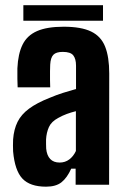

<svg xmlns="http://www.w3.org/2000/svg" viewBox="-20 -712 484 740"><path d="M157.5 7.5Q95.5 7.5 66.2 -23.8Q37 -55 30.5 -128.5Q30 -138.5 30 -151.5Q30 -164.5 30.5 -174.5Q33.5 -214 47.8 -242.5Q62 -271 92 -293.2Q122 -315.5 171.5 -335Q197.5 -346 222 -353.8Q246.5 -361.5 273 -369V-459Q273 -485 262.5 -498.5Q252 -512 222 -512Q196.5 -512 185.8 -501Q175 -490 173.5 -463Q173 -454.5 172.8 -437.8Q172.5 -421 172.8 -403.5Q173 -386 173.5 -375.5H48Q47.5 -384.5 47 -407.8Q46.5 -431 47 -448.5Q49.5 -504.5 67 -540Q84.5 -575.5 122.8 -592.2Q161 -609 225.5 -609Q293 -609 331.2 -590.5Q369.5 -572 385.2 -532.2Q401 -492.5 401 -428.5L400.5 0H271.5V-62H254.5Q238.5 -26.5 217 -9.5Q195.5 7.5 157.5 7.5ZM210 -85.5Q231 -85.5 247 -97.5Q263 -109.5 272.5 -130V-283.5Q254.5 -279 237.5 -272.8Q220.5 -266.5 204.5 -257.5Q178 -243.5 168.5 -222.2Q159 -201 157.5 -174.5Q157.5 -165 157.5 -156.2Q157.5 -147.5 158 -139Q160.5 -113 173.5 -99.2Q186.5 -85.5 210 -85.5ZM70 -692H377V-632H70Z"/></svg>

Font: Big Shoulders Display Thin ExtraBold
Style: Regular
Weight: 800
Version: Version 2.002